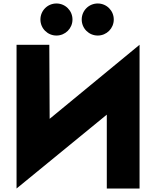

<svg xmlns="http://www.w3.org/2000/svg" viewBox="-20 -1082 896 1102"><path d="M541 -1062C490 -1062 449 -1021 449 -970C449 -919 490 -878 541 -878C592 -878 633 -919 633 -970C633 -1021 592 -1062 541 -1062ZM304 -1062C253 -1062 212 -1021 212 -970C212 -919 253 -878 304 -878C355 -878 396 -919 396 -970C396 -1021 355 -1062 304 -1062ZM781 0V-825L265 -400L263 -825H75V0L593 -424V0Z"/></svg>

Font: Sztylet
Style: Bd
Weight: 700
Foundry: Cannot Into Space Fonts, PlusOne Fonts
Version: Version 0.12